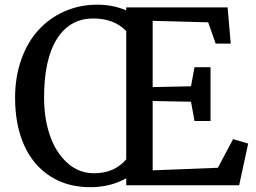

<svg xmlns="http://www.w3.org/2000/svg" viewBox="-20 -774 1071 802"><path d="M979 0H507.3V-29.3Q443.4 6.3 364.7 7.8Q263.7 9.8 190.4 -37.4Q117.2 -84.5 80.1 -168.9Q43 -253.4 43 -365.7Q43 -452.1 68.8 -525.1Q94.7 -598.1 139.9 -647.7Q185.1 -697.3 246.3 -725.1Q307.6 -752.9 378.4 -754.4Q449.2 -755.9 507.3 -730.5V-743.2H930.7L943.8 -591.8H880.9L849.6 -680.7L617.7 -687V-410.2L777.8 -413.6L792.5 -493.2H859.4V-268.6H792.5L777.8 -349.1L617.7 -352.1V-62.5L890.1 -73.2L953.6 -192.9L1016.6 -174.3ZM373 -50.3Q457.5 -50.3 507.3 -108.4V-644Q457 -696.8 369.6 -696.8Q272 -696.8 218 -611.8Q164.1 -526.9 164.1 -366.2Q164.1 -279.8 188.2 -209Q212.4 -138.2 260.5 -94.2Q308.6 -50.3 373 -50.3Z"/></svg>

Font: HaufeMerriweather
Style: Regular
Weight: 400
Designer: Eben Sorkin ( eben@eyebytes.com )
Foundry: Eben Sorkin
Version: Version 1.56